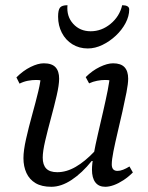

<svg xmlns="http://www.w3.org/2000/svg" viewBox="-20 -705 567 737"><path d="M177 12Q140 12 116.5 -2Q93 -16 81.5 -41Q70 -66 70 -98Q70 -127 80 -171.5Q90 -216 103.5 -264.5Q117 -313 127 -354.5Q137 -396 137 -420L150 -392Q145 -395 137 -396.5Q129 -398 118 -398Q103 -398 87 -395Q71 -392 55 -384L43 -408Q69 -434 97.5 -448Q126 -462 148 -462Q179 -462 193 -447Q207 -432 207 -403Q207 -379 197.5 -338Q188 -297 175.5 -251Q163 -205 153.5 -164.5Q144 -124 144 -100Q144 -72 157.5 -58Q171 -44 200 -44Q235 -44 270.5 -64.5Q306 -85 343 -124L357 -87H332Q295 -41 255 -14.5Q215 12 177 12ZM384 12Q359 12 346 -5Q333 -22 333 -54Q333 -76 339.5 -112Q346 -148 356 -191Q366 -234 376 -277.5Q386 -321 393.5 -358.5Q401 -396 402 -420L416 -392Q411 -395 403 -396.5Q395 -398 383 -398Q369 -398 353 -395Q337 -392 322 -385L309 -409Q334 -434 363 -448Q392 -462 414 -462Q444 -462 458 -447Q472 -432 472 -403Q472 -384 465.5 -350.5Q459 -317 450 -277Q441 -237 431.5 -197Q422 -157 415.5 -124.5Q409 -92 409 -74Q409 -49 431 -49Q441 -49 452.5 -53.5Q464 -58 477 -66L490 -43Q473 -26 454 -13.5Q435 -1 417 5.5Q399 12 384 12ZM317 -519Q284 -519 258 -535Q232 -551 217.5 -579Q203 -607 203 -641Q203 -667 210.5 -676Q218 -685 239 -685Q235 -642 261 -613.5Q287 -585 328 -585Q370 -585 404.5 -613.5Q439 -642 449 -685Q462 -685 469 -681Q476 -677 476 -669Q476 -643 462 -616.5Q448 -590 424.5 -568Q401 -546 373 -532.5Q345 -519 317 -519Z"/></svg>

Font: Petrona
Style: Italic
Weight: 400
Italic angle: -9°
Designer: Ringo R. Seeber
Foundry: Ringo R. Seeber
Version: Version 2.001; ttfautohint (v1.8.3)